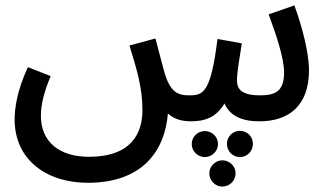

<svg xmlns="http://www.w3.org/2000/svg" viewBox="-20 -443 1213 709"><path d="M304 232C507 232 589 113 600 -24C619 -6 647 5 684 5C740 5 779 -11 809 -61C829 -15 873 5 938 5C1043 5 1121 -49 1121 -184C1121 -249 1094 -351 1067 -423L972 -390C1002 -310 1029 -226 1029 -175C1029 -101 991 -91 939 -91C869 -91 855 -117 855 -146C855 -178 867 -244 873 -283L783 -299C759 -103 731 -91 681 -91C637 -90 609 -103 588 -173C582 -194 574 -225 554 -301L458 -275C485 -187 506 -120 506 -36C506 48 466 136 308 136C201 136 131 82 131 -15C131 -57 142 -101 167 -162L83 -195C43 -109 34 -43 34 -2C34 148 153 232 304 232ZM866 40C839 40 818 62 818 88C818 115 839 137 866 137C893 137 914 115 914 88C914 62 893 40 866 40ZM736 41C710 41 688 62 688 89C688 115 710 137 736 137C763 137 785 115 785 89C785 62 763 41 736 41ZM801 149C775 149 753 171 753 197C753 224 775 246 801 246C828 246 850 224 850 197C850 171 828 149 801 149Z"/></svg>

Font: Noto Sans Arabic UI SmCn Md
Style: Regular
Weight: 500
Width: 4
Designer: Monotype Design Team, Nadine Chahine and Nizar Qandah
Foundry: Monotype Imaging Inc.
Version: Version 2.010